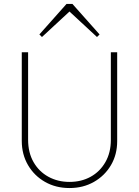

<svg xmlns="http://www.w3.org/2000/svg" viewBox="-20 -940 702 970"><path d="M331 10Q262 10 207.5 -21Q153 -52 121.5 -106Q90 -160 90 -228V-676H122V-234Q122 -169 149.5 -121Q177 -73 224.5 -47Q272 -21 331 -21Q391 -21 438 -47Q485 -73 512.5 -121Q540 -169 540 -233V-676H572V-227Q572 -159 540.5 -105.5Q509 -52 454.5 -21Q400 10 331 10ZM192 -753 179 -766 316 -920H346L483 -766L470 -753L321 -891H341Z"/></svg>

Font: Outfit Thin
Style: Regular
Weight: 100
Designer: Rodrigo Fuenzalida
Foundry: fragTYPE
Version: Version 1.100;gftools[0.9.27]